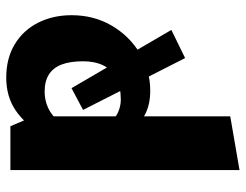

<svg xmlns="http://www.w3.org/2000/svg" viewBox="-104 -376 769 600"><g transform="rotate(-90 280.0 -75.5)"><path d="M297 10Q252 10 220.5 -7.5Q189 -25 170 -53L206 -108Q217 -95 234.5 -88.5Q252 -82 269 -82Q309 -82 336 -96Q363 -110 376 -136.5Q389 -163 389 -200Q389 -240 379 -266.5Q369 -293 348 -306.5Q327 -320 294 -320Q267 -320 243 -309Q219 -298 199 -273L153 -320Q193 -382 236 -411Q279 -440 338 -440Q398 -440 442 -413.5Q486 -387 509.5 -340.5Q533 -294 533 -236Q533 -166 500.5 -110.5Q468 -55 414 -22.5Q360 10 297 10ZM49 289V-427H186L217 -354V260ZM237 -200 305 -236 487 76 399 119Z"/></g></svg>

Font: Ysabeau Office Black
Style: Regular
Weight: 900
Designer: Christian Thalmann (Catharsis Fonts)
Version: Version 2.001;gftools[0.9.30]; featfreeze: tnum,lnum,ss02